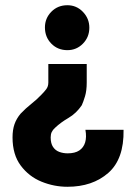

<svg xmlns="http://www.w3.org/2000/svg" viewBox="-20 -474 524 735"><path d="M312 -229V-158Q312 -127 305.5 -105.5Q299 -84 293 -71Q272 -40 242 -22.5Q212 -5 191 15Q182 23 178 31.5Q174 40 174 52Q174 75 183 88.5Q192 102 207 107.5Q222 113 239 113Q267 113 283.5 102Q300 91 306 71Q312 51 307 23H453Q455 135 394.5 188Q334 241 238 241Q187 241 139 221.5Q91 202 59.5 160Q28 118 28 52Q28 23 35.5 1.5Q43 -20 59 -39Q79 -60 100 -76.5Q121 -93 138 -111Q149 -122 157 -132.5Q165 -143 165 -158V-229ZM238 -454Q273 -454 297.5 -428.5Q322 -403 322 -368Q322 -332 297.5 -307Q273 -282 238 -282Q201 -282 176.5 -307Q152 -332 152 -369Q152 -404 176.5 -429Q201 -454 238 -454Z"/></svg>

Font: Teachers ExtraBold
Style: Regular
Weight: 800
Designer: Alfredo Marco Pradil, Chank Diesel
Version: Version 1.001